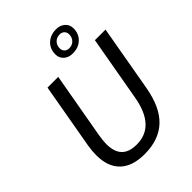

<svg xmlns="http://www.w3.org/2000/svg" viewBox="-259 -1042 1177 1177"><g transform="rotate(-45 329.5 -453.0)"><path d="M74 -195Q74 -235 81 -274L156 -700H249L174 -276Q166 -231 166 -200Q166 -133 198 -99.5Q230 -66 296 -66Q455 -66 492 -276L567 -700H659L584 -274Q559 -128 486 -59Q413 10 289 10Q183 10 128.5 -43Q74 -96 74 -195ZM334 -810Q334 -857 365 -886.5Q396 -916 446 -916Q481 -916 503.5 -896Q526 -876 526 -844Q526 -797 495 -767.5Q464 -738 414 -738Q379 -738 356.5 -758Q334 -778 334 -810ZM481 -837Q481 -855 469.5 -866.5Q458 -878 439 -878Q413 -878 396 -861Q379 -844 379 -817Q379 -799 390.5 -787.5Q402 -776 421 -776Q447 -776 464 -793Q481 -810 481 -837Z"/></g></svg>

Font: Sarabun
Style: Italic
Weight: 400
Italic angle: -10°
Designer: Suppakit Chalermlarp | Katatrad Co.,Ltd.
Foundry: Cadson Demak Co.,Ltd.
Version: Version 1.000; ttfautohint (v1.6)